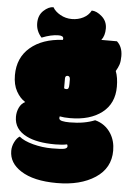

<svg xmlns="http://www.w3.org/2000/svg" viewBox="-60 -757 671 987"><g transform="rotate(5 275.5 -263.5)"><path d="M435.1 -566.9Q453.1 -589.8 453.1 -627.2Q453.1 -664.6 425.8 -688.7Q398.4 -712.9 373 -712.9Q359.9 -688 333.3 -674.3Q306.6 -660.6 274.4 -660.6Q242.2 -660.6 214.8 -676Q187.5 -691.4 175.3 -712.9Q150.4 -712.9 124.8 -689Q99.1 -665 99.1 -624.3Q99.1 -583.5 127.9 -551.8Q176.3 -571.3 214.4 -571.3Q239.3 -571.3 239.3 -556.6Q239.3 -554.7 238.3 -549.8Q132.8 -544.4 70.6 -491.2Q8.3 -438 8.3 -348.1Q8.3 -298.8 27.1 -265.1Q45.9 -231.4 72.8 -214.8Q52.7 -204.1 42.5 -182.4Q32.2 -160.6 32.2 -135.3Q32.2 -70.3 97.7 -38.1Q151.4 -11.2 245.6 -11.2Q282.2 -11.2 306.6 -16.6Q309.6 -11.7 309.6 -6.8Q309.6 2.9 295.2 6.8Q280.8 10.7 230.5 10.7Q180.2 10.7 132.6 -2Q85 -14.6 60.5 -35.2Q45.9 -26.9 34.7 -4.6Q23.4 17.6 23.4 41.5Q23.4 104 84.5 143.1Q150.4 186 271.2 186Q392.1 186 468.8 135.7Q545.4 85.4 545.4 -4.9Q545.4 -55.7 521.5 -93.3Q492.2 -139.2 439.5 -152.8Q385.7 -130.4 309.6 -130.4Q285.6 -130.4 270.3 -134Q254.9 -137.7 254.9 -148.4Q254.9 -152.3 256.3 -156.7Q278.3 -152.3 309.6 -152.3Q413.1 -152.3 474.4 -200Q535.6 -247.6 535.6 -334Q535.6 -381.8 522.9 -414.1Q533.7 -432.1 539.3 -448.7Q544.9 -465.3 544.9 -492.7Q544.9 -541 515.6 -566.9ZM291.5 -350.1V-326.7Q291.5 -311 288.6 -305.2Q285.6 -299.3 277.8 -299.3Q270 -299.3 266.1 -302.7V-353Q266.1 -367.7 278.3 -367.7Q291.5 -367.7 291.5 -350.1Z"/></g></svg>

Font: Friends & Family
Style: Regular
Weight: 400
Designer: Sarang Kulkarni, Maithili Shingre, Noopur Datye
Foundry: Ek Type
Version: Version 1.000;hotconv 1.0.117;makeotfexe 2.5.65602